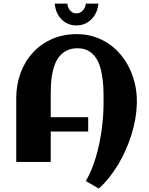

<svg xmlns="http://www.w3.org/2000/svg" viewBox="-20 -910 835 1079"><path d="M749 -336.4V-327.1Q748 -286.1 740.5 -242.2Q732.9 -198.2 719.2 -154.3Q705.6 -110.4 686.5 -67.4Q667.5 -24.4 643.8 14.9Q620.1 54.2 592.8 88.6Q565.4 123 535.2 149.4L462.4 107.4Q479.5 78.6 493.4 44.7Q507.3 10.7 518.6 -26.4Q529.8 -63.5 537.8 -102.5Q545.9 -141.6 551.3 -180.2Q556.6 -218.8 559.3 -256.1Q562 -293.5 562 -327.1Q562 -353.5 561.8 -387Q561.5 -420.4 557.9 -455.1Q554.2 -489.7 545.9 -522.7Q537.6 -555.7 521.2 -581.5Q504.9 -607.4 479.2 -623Q453.6 -638.7 415.5 -638.7Q381.8 -638.7 357.7 -627.2Q333.5 -615.7 316.7 -596.4Q299.8 -577.1 289.8 -551.8Q279.8 -526.4 274.2 -498.3Q268.6 -470.2 266.8 -441.7Q265.1 -413.1 265.1 -387.7V-251.5H475.6V-170.9H265.1V0H71.3V-357.4Q71.3 -434.1 95.7 -500Q120.1 -565.9 164.8 -614.5Q209.5 -663.1 272.2 -690.7Q335 -718.3 412.1 -718.3Q464.4 -718.3 510 -703.4Q555.7 -688.5 593.3 -662.4Q630.9 -636.2 660.4 -600.3Q689.9 -564.5 709.7 -522Q729.5 -479.5 739.7 -432.1Q750 -384.8 749 -336.4ZM532.7 -889.6Q530.8 -863.8 521 -841.6Q511.2 -819.3 495.1 -802.7Q479 -786.1 457 -776.6Q435.1 -767.1 408.7 -767.1Q382.3 -767.1 360.8 -776.9Q339.4 -786.6 323.7 -803.5Q308.1 -820.3 298.8 -842.5Q289.6 -864.7 287.6 -889.6H358.4Q358.4 -884.3 361.1 -875Q363.8 -865.7 369.6 -856.9Q375.5 -848.1 385 -841.6Q394.5 -835 408.7 -835Q423.8 -835 433.8 -841.6Q443.8 -848.1 450.2 -856.9Q456.5 -865.7 459.2 -875Q461.9 -884.3 462.4 -889.6Z"/></svg>

Font: Aclonica
Style: Regular
Weight: 400
Version: Version 1.001